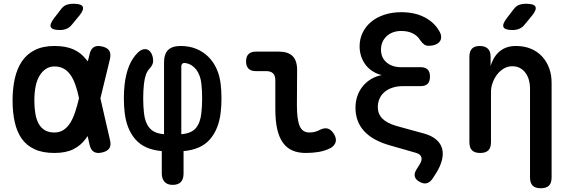

<svg xmlns="http://www.w3.org/2000/svg" viewBox="-20 -805 3040 1023"><path d="M365 -676Q352 -659 335.5 -652Q319 -645 299 -645Q259 -645 251 -660Q243 -675 268 -708L302 -752Q316 -772 332.5 -778.5Q349 -785 372 -785Q414 -785 421 -769Q428 -753 403 -722ZM566 -59Q573 -31 562.5 -15Q552 1 524 7.5Q496 14 479.5 3.5Q463 -7 457 -35L447 -80L437 -66Q411 -30 371 -10Q331 10 270 10Q207 10 164 -10Q121 -30 95.5 -66.5Q70 -103 58.5 -154.5Q47 -206 47 -270Q47 -334 59 -387Q71 -440 97 -478.5Q123 -517 166 -538.5Q209 -560 270 -560Q331 -560 371 -542Q411 -524 437 -491Q443 -485 448 -478L457 -515Q463 -543 479.5 -553.5Q496 -564 524 -557.5Q552 -551 562 -535Q572 -519 566 -491L515 -281ZM401 -282Q393 -321 382 -352Q371 -384 355.5 -406Q340 -428 319 -439.5Q298 -451 270 -451Q244 -451 224 -437.5Q204 -424 190 -400.5Q176 -377 169.5 -343.5Q163 -310 163 -270Q163 -231 168.5 -199Q174 -167 186.5 -145Q199 -123 219.5 -111Q240 -99 270 -99Q298 -99 319 -113Q340 -127 355 -151.5Q370 -176 381 -210Q392 -243 401 -282Z M900 180Q871 180 856.5 163.5Q842 147 842 119V0Q749 -8 701.5 -62.5Q654 -117 644 -207Q640 -241 640 -281Q640 -321 644 -355Q650 -410 668 -454Q686 -498 716 -526Q731 -540 745.5 -542.5Q760 -545 771 -538Q782 -531 789 -515.5Q796 -500 796 -478Q796 -470 791 -459.5Q786 -449 774 -436Q763 -424 756.5 -404Q750 -384 747 -358Q743 -323 743 -281.5Q743 -240 747 -204Q752 -153 776.5 -123.5Q801 -94 854 -90V-472Q854 -517 875.5 -538.5Q897 -560 943 -560Q988 -560 1025 -545Q1062 -530 1089.5 -503Q1117 -476 1134 -438.5Q1151 -401 1156 -355Q1160 -321 1160 -281Q1160 -241 1156 -207Q1146 -117 1098.5 -62.5Q1051 -8 958 0V119Q958 150 943.5 165Q929 180 900 180ZM946 -449V-90Q1000 -94 1024 -123Q1048 -152 1053 -204Q1057 -240 1057 -281.5Q1057 -323 1053 -358Q1051 -380 1044 -399.5Q1037 -419 1026.5 -433Q1016 -447 1001.5 -456.5Q987 -466 968 -469Q958 -471 952 -466Q946 -461 946 -449Z M1562 -244Q1562 -169 1576.5 -134Q1591 -99 1629 -99Q1643 -99 1657.5 -102.5Q1672 -106 1686 -114Q1711 -126 1729 -119Q1747 -112 1760 -90Q1774 -66 1768 -47Q1762 -28 1741 -16Q1711 -1 1678.5 4.5Q1646 10 1609 10Q1569 10 1538.5 -3Q1508 -16 1487.5 -44.5Q1467 -73 1457 -117Q1447 -161 1447 -223V-377Q1447 -402 1435 -414Q1423 -426 1399 -426H1343Q1318 -426 1304.5 -439Q1291 -452 1291 -478Q1291 -504 1304.5 -517Q1318 -530 1343 -530H1466Q1515 -530 1539 -506Q1563 -482 1563 -433Z M2218 -592Q2205 -614 2179.5 -627Q2154 -640 2118 -640Q2070 -640 2040 -612Q2010 -584 2010 -540Q2010 -498 2039.5 -472.5Q2069 -447 2118 -447H2221Q2246 -447 2258.5 -434.5Q2271 -422 2271 -397Q2271 -371 2258.5 -358.5Q2246 -346 2221 -346H2125Q2096 -346 2071.5 -338Q2047 -330 2029.5 -315.5Q2012 -301 2002.5 -280Q1993 -259 1993 -234Q1993 -198 2017 -173.5Q2041 -149 2092 -134L2241 -93Q2280 -82 2304 -61.5Q2328 -41 2335.5 -13.5Q2343 14 2335 47Q2327 80 2304 117L2286 145Q2272 166 2254.5 171Q2237 176 2216 164Q2194 152 2190 135.5Q2186 119 2199 98L2217 69Q2230 48 2225 32Q2220 16 2195 9L2059 -30Q1966 -56 1920 -106.5Q1874 -157 1874 -231Q1874 -264 1884 -293Q1894 -322 1912.5 -345Q1931 -368 1957 -383.5Q1983 -399 2014 -405Q1988 -411 1966 -425Q1944 -439 1928.5 -459Q1913 -479 1904.5 -504.5Q1896 -530 1896 -558Q1896 -598 1912.5 -631.5Q1929 -665 1958 -689Q1987 -713 2028 -726.5Q2069 -740 2118 -740Q2190 -740 2242 -713Q2294 -686 2320 -640Q2330 -624 2330.5 -609.5Q2331 -595 2323.5 -584.5Q2316 -574 2300.5 -567.5Q2285 -561 2262 -561Q2250 -561 2239.5 -568.5Q2229 -576 2218 -592Z M2596 -316V-48Q2596 -18 2582 -4Q2568 10 2539 10Q2509 10 2495 -4Q2481 -18 2481 -48V-503Q2481 -532 2495 -546Q2509 -560 2536 -560Q2564 -560 2579 -546Q2594 -532 2594 -503V-453Q2609 -504 2643 -532Q2677 -560 2729 -560Q2773 -560 2808 -545.5Q2843 -531 2867.5 -505Q2892 -479 2905.5 -443Q2919 -407 2919 -364V141Q2919 170 2905 184Q2891 198 2861 198Q2832 198 2818 184Q2804 170 2804 141V-336Q2804 -358 2798 -379Q2792 -400 2780.5 -416Q2769 -432 2751.5 -442Q2734 -452 2710 -452Q2684 -452 2663 -439Q2642 -426 2627.5 -406.5Q2613 -387 2604.5 -363Q2596 -339 2596 -316ZM2777 -676Q2764 -659 2747.5 -652Q2731 -645 2711 -645Q2671 -645 2663 -660Q2655 -675 2680 -708L2714 -752Q2728 -772 2744.5 -778.5Q2761 -785 2784 -785Q2826 -785 2833 -769Q2840 -753 2815 -722Z"/></svg>

Font: Maple Mono NL SemiBold
Style: Regular
Weight: 600
Monospace: yes
Designer: subframe7536
Version: Version 7.000